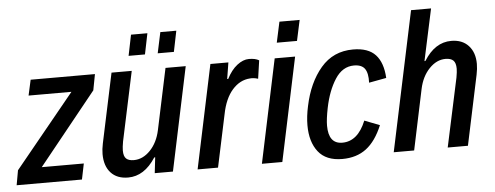

<svg xmlns="http://www.w3.org/2000/svg" viewBox="-74 -812 2437 946"><g transform="rotate(-5 1144.5 -339.5)"><path d="M391 -433 105 -78H313L297 0H-26L-13 -73L283 -435H71L88 -512H406Z M747 0H657L666 -78L661 -77Q605 10 525 10Q470 10 439.5 -23.5Q409 -57 409 -116Q409 -140 415 -168L488 -512H588L515 -169Q510 -141 510 -125Q510 -96 522.5 -84.5Q535 -73 560 -73Q605 -73 641.5 -111Q678 -149 691 -210L755 -512H855ZM600 -690H681L660 -587H579ZM745 -690H824L803 -587H723Z M977 -512H1066L1053 -431H1058Q1080 -474 1109.5 -497Q1139 -520 1168 -520Q1200 -520 1218 -509L1205 -419Q1183 -426 1165 -424Q1115 -421 1077.5 -378.5Q1040 -336 1025 -259L970 0H869Z M1334 -690H1434L1412 -588H1312ZM1295 -512H1396L1288 0H1187Z M1427 -169Q1427 -213 1438 -263Q1462 -378 1523.5 -450Q1585 -522 1683 -522Q1758 -522 1794 -483Q1830 -444 1834 -368L1748 -352Q1750 -399 1734.5 -421Q1719 -443 1681 -443Q1624 -443 1587.5 -386.5Q1551 -330 1534 -246Q1523 -191 1523 -159Q1523 -69 1591 -69Q1668 -69 1708 -168L1783 -139Q1751 -62 1703 -25.5Q1655 11 1584 11Q1504 11 1465.5 -38Q1427 -87 1427 -169Z M1985 -690H2084L2029 -434L2034 -435Q2088 -522 2169 -522Q2223 -522 2254 -488.5Q2285 -455 2285 -398Q2285 -374 2279 -345L2206 0H2106L2179 -340Q2184 -368 2184 -383Q2184 -412 2171.5 -424Q2159 -436 2133 -436Q2089 -436 2052.5 -398Q2016 -360 2003 -299L1940 0H1839Z"/></g></svg>

Font: Decalotype Medium Italic
Style: Regular
Weight: 500
Italic angle: -12°
Designer: Alfredo Marco Pradil
Foundry: Alfredo Marco Pradil
Version: Version 1.0